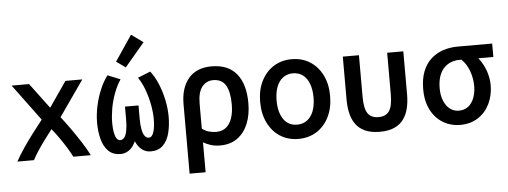

<svg xmlns="http://www.w3.org/2000/svg" viewBox="-58 -964 3476 1315"><g transform="rotate(-5 1680.0 -306.5)"><path d="M28 0Q52 -44 84 -91Q116 -138 151 -184Q186 -230 219 -272L34 -522H154L284 -348L404 -522H520L349 -277Q383 -234 417 -185.5Q451 -137 481.5 -89.5Q512 -42 533 0H413Q396 -33 374 -68.5Q352 -104 327.5 -138.5Q303 -173 280 -201Q255 -169 229.5 -134.5Q204 -100 181.5 -66Q159 -32 142 0Z M738 10Q685 10 653.5 -21.5Q622 -53 608.5 -105Q595 -157 595 -217Q595 -273 607.5 -331.5Q620 -390 642 -442.5Q664 -495 694 -535L781 -500Q754 -459 735 -408Q716 -357 707 -305Q698 -253 698 -208Q698 -174 702.5 -146Q707 -118 717 -101.5Q727 -85 743 -85Q760 -85 771.5 -100Q783 -115 789 -145.5Q795 -176 795 -220V-311H888V-220Q888 -176 894 -145.5Q900 -115 911.5 -100Q923 -85 939 -85Q962 -85 973 -120Q984 -155 984 -209Q984 -254 974.5 -305.5Q965 -357 947 -408Q929 -459 901 -500L988 -535Q1018 -497 1040 -444Q1062 -391 1074.5 -332Q1087 -273 1087 -217Q1087 -157 1074 -105Q1061 -53 1029.5 -21.5Q998 10 944 10Q911 10 885 -9.5Q859 -29 841 -69Q824 -29 796.5 -9.5Q769 10 738 10ZM824 -578 761 -623 879 -798 960 -739Z M1196 185V-292Q1196 -405 1251 -469.5Q1306 -534 1409 -534Q1523 -534 1581 -463Q1639 -392 1639 -261Q1639 -182 1614 -120.5Q1589 -59 1540.5 -24Q1492 11 1422 11Q1384 11 1354.5 1Q1325 -9 1306 -21V185ZM1403 -84Q1444 -84 1471 -106Q1498 -128 1511.5 -168.5Q1525 -209 1525 -263Q1525 -348 1498.5 -393.5Q1472 -439 1412 -439Q1365 -439 1335.5 -402Q1306 -365 1306 -285V-115Q1328 -98 1353 -91Q1378 -84 1403 -84Z M1960 13Q1889 13 1835 -21.5Q1781 -56 1750.5 -118Q1720 -180 1720 -262Q1720 -344 1751 -405.5Q1782 -467 1836 -501Q1890 -535 1960 -535Q2031 -535 2085 -501Q2139 -467 2170 -405.5Q2201 -344 2201 -262Q2201 -180 2170.5 -118Q2140 -56 2085.5 -21.5Q2031 13 1960 13ZM1959 -85Q1999 -85 2028 -106.5Q2057 -128 2072 -167.5Q2087 -207 2087 -261Q2087 -315 2072 -355Q2057 -395 2028.5 -416.5Q2000 -438 1960 -438Q1921 -438 1892 -416.5Q1863 -395 1848 -355Q1833 -315 1833 -261Q1833 -207 1848 -167.5Q1863 -128 1891 -106.5Q1919 -85 1959 -85Z M2519 13Q2460 13 2419.5 -5Q2379 -23 2355.5 -55Q2332 -87 2321.5 -130.5Q2311 -174 2311 -226V-522H2422V-236Q2422 -156 2445 -122Q2468 -88 2519 -88Q2570 -88 2593 -122Q2616 -156 2616 -236V-522H2727V-226Q2727 -174 2716.5 -130.5Q2706 -87 2682.5 -55Q2659 -23 2619 -5Q2579 13 2519 13Z M3071 14Q3024 14 2982 -3.5Q2940 -21 2908 -55Q2876 -89 2858 -138Q2840 -187 2840 -251Q2840 -322 2860 -373Q2880 -424 2916 -457Q2952 -490 2999.5 -506Q3047 -522 3102 -522H3338V-430H3235Q3269 -386 3286 -336.5Q3303 -287 3303 -239Q3303 -170 3275.5 -112.5Q3248 -55 3196 -20.5Q3144 14 3071 14ZM3071 -84Q3111 -84 3137.5 -106Q3164 -128 3177 -164.5Q3190 -201 3190 -244Q3190 -295 3172 -345.5Q3154 -396 3119 -430H3100Q3074 -430 3047.5 -420Q3021 -410 2999.5 -388.5Q2978 -367 2965.5 -332Q2953 -297 2953 -248Q2953 -198 2968.5 -161Q2984 -124 3010.5 -104Q3037 -84 3071 -84Z"/></g></svg>

Font: Ubuntu Sans Mono Medium
Style: Regular
Weight: 500
Monospace: yes
Designer: Dalton Maag Ltd
Foundry: Dalton Maag Ltd
Version: Version 1.006